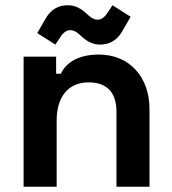

<svg xmlns="http://www.w3.org/2000/svg" viewBox="-20 -712 656 732"><path d="M70 0H196V-252C196 -344 241 -398 318 -398C386 -398 424 -361 424 -286V0H550V-296C550 -419 473 -504 357 -504C268 -504 228 -465 212 -431H194V-496H70ZM122 -586 191 -542 207 -566C217 -581 228 -597 248 -597C266 -597 279 -584 291 -573C312 -554 333 -542 362 -542C396 -542 425 -557 445 -591L478 -648L409 -692L393 -668C383 -653 372 -637 352 -637C334 -637 321 -650 309 -661C288 -680 267 -692 238 -692C204 -692 175 -677 155 -643Z"/></svg>

Font: Meta Space
Style: Bold
Weight: 700
Designer: Meta Pool / Florian Karsten
Foundry: Meta Pool / Florian Karsten
Version: Version 2.000;Glyphs 3.1.1 (3137)